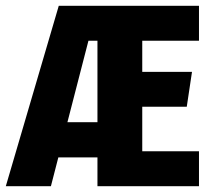

<svg xmlns="http://www.w3.org/2000/svg" viewBox="-20 -640 721 660"><path d="M315 -620H664V-500H469V-393H640L622 -273H469V-120H664V0H315ZM82 -99V-220H347V-99ZM0 0 182 -620H315L155 0ZM211 -500V-620H338V-500Z"/></svg>

Font: Smooch Sans Thin Black
Style: Regular
Weight: 900
Version: Version 1.010